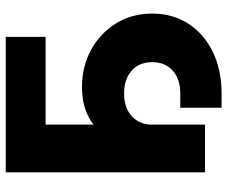

<svg xmlns="http://www.w3.org/2000/svg" viewBox="-84 -684 828 701"><g transform="rotate(-90 330.5 -334.0)"><path d="M545.9 -727.5V-582H225.6V0H51.3V-727.5ZM287.1 60.5V-90.3H339.4Q391.6 -90.3 422.6 -117.9Q453.6 -145.5 453.6 -192.9Q453.6 -239.7 422.6 -267.6Q391.6 -295.4 339.4 -295.4Q286.6 -295.4 255.9 -267.1Q225.1 -238.8 225.1 -189.9H139.2Q139.2 -268.1 164.6 -326.7Q189.9 -385.3 240 -417.2Q290 -449.2 363.3 -449.2Q437 -449.2 497.6 -416.5Q558.1 -383.8 594.5 -325.9Q630.9 -268.1 630.9 -192.9Q630.9 -117.7 593.8 -60.5Q556.6 -3.4 490.7 28.6Q424.8 60.5 339.4 60.5Z"/></g></svg>

Font: Inter 24pt ExtraBold
Style: Regular
Weight: 800
Designer: Rasmus Andersson
Foundry: rsms
Version: Version 4.001;git-66647c0bb